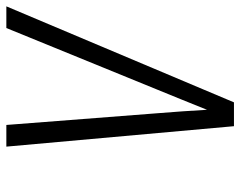

<svg xmlns="http://www.w3.org/2000/svg" viewBox="-98 -678 775 620"><g transform="rotate(-90 290.0 -367.5)"><path d="M193 0H270L580 -735H510L310 -245Q294 -206 278 -166.5Q262 -127 246 -87Q244 -126 241 -166Q238 -206 235 -245L197 -735H127L171 -245Z"/></g></svg>

Font: Iosevka Sparkle Light Oblique
Style: Regular
Weight: 300
Italic angle: -9°
Designer: Belleve Invis
Foundry: Belleve Invis
Version: Version 4.5.0; ttfautohint (v1.8.3)